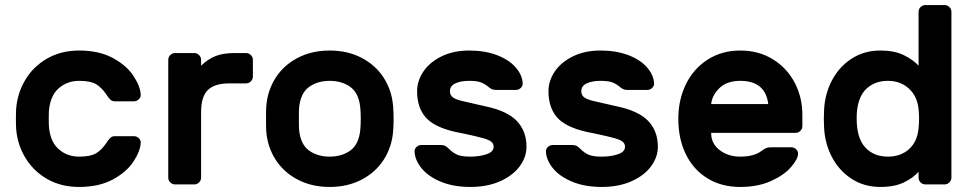

<svg xmlns="http://www.w3.org/2000/svg" viewBox="-20 -730 3855 760"><path d="M293 -110Q338 -110 360 -123Q382 -136 401 -164Q409 -177 416.5 -184Q424 -191 434 -191H510Q521 -191 529.5 -183Q538 -175 537 -164Q535 -131 508 -90Q481 -49 426.5 -19.5Q372 10 293 10Q222 10 167.5 -21Q113 -52 81 -104.5Q49 -157 44 -219Q43 -231 43 -259Q43 -288 44 -300Q49 -362 80.5 -414.5Q112 -467 167 -498.5Q222 -530 293 -530Q372 -530 426.5 -500.5Q481 -471 508 -430Q535 -389 537 -356Q538 -345 529.5 -337Q521 -329 510 -329H434Q424 -329 416.5 -336Q409 -343 401 -356Q382 -384 360 -397Q338 -410 293 -410Q247 -410 213.5 -381.5Q180 -353 174 -295Q173 -285 173 -260Q173 -235 174 -225Q180 -167 213.5 -138.5Q247 -110 293 -110Z M776 -287V-27Q776 -16 768 -8Q760 0 749 0H673Q662 0 654 -8Q646 -16 646 -27V-493Q646 -504 654 -512Q662 -520 673 -520H749Q760 -520 768 -512Q776 -504 776 -493V-470Q803 -496 833 -508Q863 -520 909 -520H954Q965 -520 973 -512Q981 -504 981 -493V-427Q981 -416 973 -408Q965 -400 954 -400H889Q829 -400 802.5 -373.5Q776 -347 776 -287Z M1538 -259Q1538 -233 1536 -209Q1531 -148 1499 -98Q1467 -48 1411.5 -19Q1356 10 1285 10Q1214 10 1158.5 -19Q1103 -48 1071 -98Q1039 -148 1034 -209Q1033 -221 1033 -259Q1033 -298 1034 -310Q1039 -372 1071 -422Q1103 -472 1158.5 -501Q1214 -530 1285 -530Q1356 -530 1411.5 -501Q1467 -472 1499 -422Q1531 -372 1536 -310Q1538 -286 1538 -259ZM1164 -305Q1163 -295 1163 -260Q1163 -225 1164 -215Q1170 -158 1203.5 -134Q1237 -110 1285 -110Q1333 -110 1366.5 -134Q1400 -158 1406 -215Q1408 -235 1408 -260Q1408 -285 1406 -305Q1400 -362 1366.5 -386Q1333 -410 1285 -410Q1237 -410 1203.5 -386Q1170 -362 1164 -305Z M1631 -369Q1631 -410 1656 -447Q1681 -484 1728 -507Q1775 -530 1837 -530Q1899 -530 1946.5 -512Q1994 -494 2020.5 -464Q2047 -434 2049 -401Q2050 -390 2041.5 -382Q2033 -374 2022 -374H1945Q1933 -374 1926 -377.5Q1919 -381 1911 -388Q1899 -398 1883.5 -404Q1868 -410 1837 -410Q1804 -410 1782.5 -400Q1761 -390 1761 -369Q1761 -354 1771.5 -345.5Q1782 -337 1808 -330.5Q1834 -324 1902 -309Q1988 -291 2026 -251Q2064 -211 2064 -149Q2064 -108 2037 -71.5Q2010 -35 1959.5 -12.5Q1909 10 1842 10Q1775 10 1725.5 -10.5Q1676 -31 1649.5 -63Q1623 -95 1621 -129Q1620 -140 1628.5 -148Q1637 -156 1648 -156H1725Q1736 -156 1743 -152Q1750 -148 1758 -140Q1772 -126 1789 -118Q1806 -110 1842 -110Q1878 -110 1906 -119.5Q1934 -129 1934 -149Q1934 -162 1924 -169.5Q1914 -177 1893 -183Q1872 -189 1821 -200L1782 -208Q1698 -227 1664.5 -266Q1631 -305 1631 -369Z M2151 -369Q2151 -410 2176 -447Q2201 -484 2248 -507Q2295 -530 2357 -530Q2419 -530 2466.5 -512Q2514 -494 2540.5 -464Q2567 -434 2569 -401Q2570 -390 2561.5 -382Q2553 -374 2542 -374H2465Q2453 -374 2446 -377.5Q2439 -381 2431 -388Q2419 -398 2403.5 -404Q2388 -410 2357 -410Q2324 -410 2302.5 -400Q2281 -390 2281 -369Q2281 -354 2291.5 -345.5Q2302 -337 2328 -330.5Q2354 -324 2422 -309Q2508 -291 2546 -251Q2584 -211 2584 -149Q2584 -108 2557 -71.5Q2530 -35 2479.5 -12.5Q2429 10 2362 10Q2295 10 2245.5 -10.5Q2196 -31 2169.5 -63Q2143 -95 2141 -129Q2140 -140 2148.5 -148Q2157 -156 2168 -156H2245Q2256 -156 2263 -152Q2270 -148 2278 -140Q2292 -126 2309 -118Q2326 -110 2362 -110Q2398 -110 2426 -119.5Q2454 -129 2454 -149Q2454 -162 2444 -169.5Q2434 -177 2413 -183Q2392 -189 2341 -200L2302 -208Q2218 -227 2184.5 -266Q2151 -305 2151 -369Z M3156 -276V-231Q3156 -220 3148 -212Q3140 -204 3129 -204H2795Q2795 -161 2829 -135.5Q2863 -110 2910 -110Q2965 -110 2995 -133Q3006 -141 3013 -144Q3020 -147 3032 -147H3112Q3123 -147 3131 -139.5Q3139 -132 3139 -122Q3139 -101 3111.5 -69Q3084 -37 3032 -13.5Q2980 10 2910 10Q2836 10 2780.5 -24Q2725 -58 2695 -119Q2665 -180 2665 -260Q2665 -335 2695 -396.5Q2725 -458 2781 -494Q2837 -530 2910 -530Q2983 -530 3039 -495.5Q3095 -461 3125.5 -403Q3156 -345 3156 -276ZM3021 -318Q3010 -410 2910 -410Q2858 -410 2828.5 -382Q2799 -354 2795 -318Z M3616 -683Q3616 -694 3624 -702Q3632 -710 3643 -710H3719Q3730 -710 3738 -702Q3746 -694 3746 -683V-27Q3746 -16 3738 -8Q3730 0 3719 0H3643Q3632 0 3624 -8Q3616 -16 3616 -27V-50Q3595 -26 3558 -8Q3521 10 3465 10Q3400 10 3350.5 -22.5Q3301 -55 3273 -108.5Q3245 -162 3242 -225L3241 -260L3242 -295Q3245 -358 3273 -411.5Q3301 -465 3350.5 -497.5Q3400 -530 3465 -530Q3520 -530 3557 -512Q3594 -494 3616 -470ZM3495 -110Q3545 -110 3578 -139.5Q3611 -169 3616 -222Q3618 -242 3618 -260Q3618 -278 3616 -298Q3611 -349 3577.5 -379.5Q3544 -410 3495 -410Q3444 -410 3411 -380Q3378 -350 3372 -288Q3371 -278 3371 -260Q3371 -184 3404.5 -147Q3438 -110 3495 -110Z"/></svg>

Font: Hezaedrus Medium
Style: Regular
Weight: 500
Designer: Hubert & Fischer
Foundry: Hubert & Fischer
Version: Version 1.10;September 3, 2019;FontCreator 11.5.0.2425 64-bi